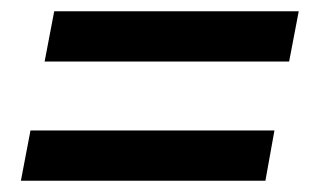

<svg xmlns="http://www.w3.org/2000/svg" viewBox="-20 -495 549 340"><path d="M509 -475 492 -386H59L76 -475ZM466 -264 450 -175H17L34 -264Z"/></svg>

Font: Gontserrat Medium
Style: Italic
Weight: 500
Italic angle: -11.3°
Designer: Julieta Ulanovsky
Foundry: Julieta Ulanovsky
Version: Version 6.001